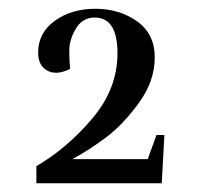

<svg xmlns="http://www.w3.org/2000/svg" viewBox="-20 -713 455 438"><path d="M63 -295V-334Q132 -374 190 -442Q248 -510 248 -591.5Q248 -673 196 -673Q168 -673 153 -647.5Q138 -622 138 -598Q138 -574 140 -556Q122 -547 109 -547Q96 -547 88 -552Q67 -563 67 -593Q67 -638 105 -665.5Q143 -693 197.5 -693Q252 -693 292.5 -664.5Q333 -636 333 -582Q333 -528 297 -478.5Q261 -429 222.5 -400Q184 -371 145 -350H317L337 -405H355L349 -295Z"/></svg>

Font: Rufina
Style: Regular
Weight: 400
Designer: Martin Sommaruga
Foundry: Martin Sommaruga
Version: Version 1.001